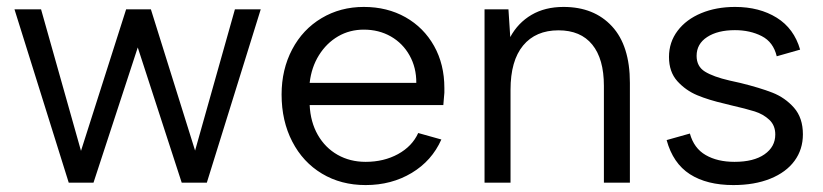

<svg xmlns="http://www.w3.org/2000/svg" viewBox="-20 -527 2376 554"><path d="M21.8 -500H98.5L213.7 -91.7L343.9 -500H415.4L542.9 -92.5L657.8 -500H732.3L576.8 0H504.3L377.5 -390.1L249.8 0H178.3Z M792.5 -254.3Q792.5 -326.5 823 -384.4Q853.5 -442.3 907.8 -474.6Q962 -507 1029.8 -507Q1097.2 -507 1150 -477.3Q1202.7 -447.5 1232.5 -394.4Q1262.2 -341.3 1262.2 -273.1V-259.6Q1261.5 -250.3 1260.7 -242.1Q1260 -233.9 1259.2 -223.9H873.5Q875.8 -175 897 -137.8Q918.3 -100.6 954.1 -80.3Q989.9 -60 1035 -60Q1087.6 -60 1128.5 -82.4Q1169.4 -104.9 1186.7 -143.2L1253.5 -124.5Q1226.2 -63 1167.9 -28Q1109.5 7 1035 7Q964 7 909 -26Q854 -59 823.3 -118.5Q792.5 -178 792.5 -254.3ZM1029.8 -441.5Q988.9 -441.5 955.5 -422.1Q922.1 -402.6 900.3 -367.7Q878.5 -332.7 873.5 -287.9H1181.2Q1181.5 -331.8 1161.8 -367Q1142.2 -402.1 1107.8 -421.8Q1073.3 -441.5 1029.8 -441.5Z M1378.1 -500H1447.1L1452.3 -420Q1474.5 -461.1 1513.6 -484.1Q1552.6 -507 1606 -507Q1694.2 -507 1745.8 -451.1Q1797.5 -395.2 1797.5 -288V0H1722.5V-279.3Q1722.5 -357.1 1688.9 -398.3Q1655.4 -439.5 1591.5 -439.5Q1525.7 -439.5 1489.4 -395.7Q1453.1 -351.8 1453.1 -267.9V0H1378.1Z M1903.5 -122.8 1970.6 -141.7Q1982.3 -99.1 2016.2 -79.6Q2050.1 -60 2099.3 -60Q2154.9 -60 2185.9 -81.7Q2217 -103.4 2217 -138.9Q2217 -165.3 2199.7 -181.4Q2182.5 -197.6 2157.5 -205.5Q2132.6 -213.3 2089.8 -223.1Q2080.1 -225.8 2071.1 -227.8Q2025.3 -238.3 1991.9 -252.2Q1958.6 -266.1 1934.4 -292.8Q1910.3 -319.6 1910.3 -362.6Q1910.3 -405.3 1935.2 -438.2Q1960 -471 2003.3 -489Q2046.5 -507 2101 -507Q2171.2 -507 2221.2 -475.9Q2271.2 -444.8 2288.7 -383.8L2221.2 -364.6Q2211.4 -405.7 2177.9 -422.8Q2144.3 -440 2100.5 -440Q2050.9 -440 2020.5 -420.2Q1990 -400.4 1990 -365.8Q1990 -335.2 2014.2 -320.3Q2038.4 -305.4 2085.2 -294.6L2116.5 -287.6Q2172 -273.9 2208.6 -259.7Q2245.2 -245.4 2271 -216.2Q2296.7 -186.9 2296.7 -139.4Q2296.7 -95.9 2272.6 -63Q2248.5 -30 2202.9 -11.5Q2157.3 7 2096 7Q2019.5 7 1970.6 -24.4Q1921.8 -55.8 1903.5 -122.8Z"/></svg>

Font: AF Albert Sans Medium
Style: Regular
Weight: 500
Designer: Andreas Rasmussen
Foundry: a.Foundry
Version: Version 1.300;Glyphs 3.2 (3231)